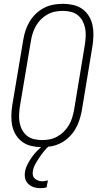

<svg xmlns="http://www.w3.org/2000/svg" viewBox="-20 -763 540 1006"><path d="M199 8Q172 8 145.5 2Q119 -4 98.5 -18.5Q78 -33 64 -55Q50 -77 44.5 -102.5Q39 -128 39.5 -155.5Q40 -183 44 -210L102 -555Q106 -580 114 -604Q122 -628 135.5 -650.5Q149 -673 168.5 -691.5Q188 -710 211.5 -722Q235 -734 260 -738.5Q285 -743 310 -743Q337 -743 363.5 -737Q390 -731 410.5 -716.5Q431 -702 445 -680Q459 -658 464.5 -632.5Q470 -607 469.5 -579.5Q469 -552 465 -525L408 -180Q403 -155 395 -131Q387 -107 373.5 -84.5Q360 -62 340.5 -43.5Q321 -25 297.5 -13Q274 -1 249 3.5Q224 8 199 8ZM201 -29Q221 -29 241 -33Q261 -37 280 -47.5Q299 -58 314.5 -73.5Q330 -89 341 -107.5Q352 -126 358 -146Q364 -166 368 -186L425 -531Q428 -552 429 -573.5Q430 -595 426 -615.5Q422 -636 412.5 -653.5Q403 -671 387.5 -683.5Q372 -696 351.5 -701Q331 -706 309 -706Q289 -706 268.5 -702Q248 -698 229 -687.5Q210 -677 194.5 -661.5Q179 -646 168.5 -627.5Q158 -609 151.5 -589Q145 -569 142 -549L84 -204Q81 -183 80 -161.5Q79 -140 83 -119.5Q87 -99 96.5 -81.5Q106 -64 121.5 -51.5Q137 -39 158 -34Q179 -29 201 -29ZM191 223Q173 223 156.5 217.5Q140 212 128 200.5Q116 189 112 172.5Q108 156 111 138Q114 118 124 98.5Q134 79 146.5 61Q159 43 174.5 27.5Q190 12 207 -2L216 -8H240L239 0Q223 14 210 30Q197 46 186 62.5Q175 79 165 97Q155 115 152 134Q150 145 152.5 155.5Q155 166 163 173Q171 180 181 183.5Q191 187 203 187Q209 187 216 185.5Q223 184 231 182L224 219Q216 221 207.5 222Q199 223 191 223Z"/></svg>

Font: Iosevka Curly Slab Extralight
Style: Italic
Weight: 200
Italic angle: -9°
Monospace: yes
Designer: Belleve Invis
Foundry: Belleve Invis
Version: Version 22.1.2; ttfautohint (v1.8.4)